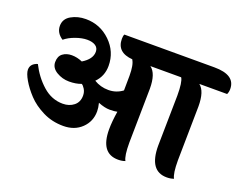

<svg xmlns="http://www.w3.org/2000/svg" viewBox="-108 -877 1357 1084"><g transform="rotate(20 570.5 -335.0)"><path d="M714 -431 709 -105Q709 -25 724 0Q706 7 682 7Q576 7 576 -137Q576 -183 586 -246Q570 -242 540.5 -242Q511 -242 471 -258Q478 -230 478 -209Q478 -148 435.5 -107Q393 -66 325.5 -66Q258 -66 202 -94Q146 -122 110 -160.5Q74 -199 52 -237Q30 -275 30 -297Q30 -333 72 -346Q106 -278 159.5 -230.5Q213 -183 280 -183Q319 -183 346 -204.5Q373 -226 373 -265Q373 -287 362.5 -304Q352 -321 343 -325Q312 -313 271 -313Q230 -313 195 -334Q160 -355 160 -390Q160 -425 182 -441.5Q204 -458 236 -458Q268 -458 300 -444Q356 -478 356 -522Q356 -546 337.5 -558Q319 -570 288 -570Q257 -570 219 -556.5Q181 -543 156 -522Q115 -549 115 -591Q115 -633 153.5 -655Q192 -677 241 -677Q327 -677 389 -617Q451 -557 451 -472Q451 -410 409 -368Q448 -344 495.5 -344Q543 -344 580 -372Q581 -394 581 -460Q581 -526 564 -552L565 -553Q469 -560 469 -642Q469 -659 474 -669H1015Q1141 -669 1141 -584Q1141 -566 1134 -552H967Q1006 -522 1006 -431L1001 -105Q1001 -25 1016 0Q998 7 974 7Q868 7 868 -145L873 -448Q873 -529 858 -552H673Q714 -522 714 -431Z"/></g></svg>

Font: Laila
Style: Bold
Weight: 700
Designer: Hitesh Malaviya
Foundry: Indian Type Foundry
Version: Version 1.302;PS 1.0;hotconv 1.0.78;makeotf.lib2.5.61930; tt